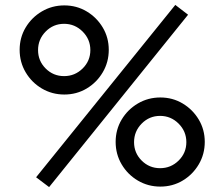

<svg xmlns="http://www.w3.org/2000/svg" viewBox="-20 -737 914 782"><path d="M694 -717 746 -677 180 25 127 -15ZM242 -352Q192 -352 150.5 -376.5Q109 -401 84.5 -442.5Q60 -484 60 -534Q60 -584 84.5 -625Q109 -666 150.5 -690.5Q192 -715 242 -715Q292 -715 333 -690.5Q374 -666 398.5 -625Q423 -584 423 -534Q423 -484 398.5 -442.5Q374 -401 333 -376.5Q292 -352 242 -352ZM348 -533Q348 -577 316.5 -608.5Q285 -640 241 -640Q197 -640 166 -608.5Q135 -577 135 -533Q135 -489 166 -458Q197 -427 241 -427Q285 -427 316.5 -458Q348 -489 348 -533ZM633 23Q583 23 541.5 -1.5Q500 -26 475.5 -67.5Q451 -109 451 -159Q451 -209 475.5 -250Q500 -291 541.5 -315.5Q583 -340 633 -340Q683 -340 724 -315.5Q765 -291 789.5 -250Q814 -209 814 -159Q814 -109 789.5 -67.5Q765 -26 724 -1.5Q683 23 633 23ZM739 -158Q739 -202 707.5 -233.5Q676 -265 632 -265Q588 -265 557 -233.5Q526 -202 526 -158Q526 -114 557 -83Q588 -52 632 -52Q676 -52 707.5 -83Q739 -114 739 -158Z"/></svg>

Font: Stick
Style: Regular
Weight: 400
Designer: Fontworks Inc.
Foundry: Fontworks Inc.
Version: Version 1.100